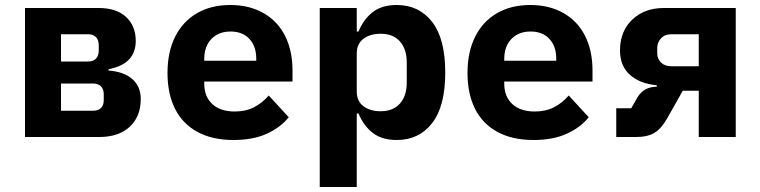

<svg xmlns="http://www.w3.org/2000/svg" viewBox="-20 -548 3040 768"><path d="M80 -516H375Q446 -516 484.5 -480Q523 -444 523 -384Q523 -339 496.5 -310.5Q470 -282 414 -271V-266Q476 -261 509.5 -231.5Q543 -202 543 -152Q543 -82 499 -41Q455 0 377 0H80ZM351 -105Q373 -105 384 -116Q395 -127 395 -147V-171Q395 -192 383.5 -203Q372 -214 351 -214H224V-105ZM333 -302Q353 -302 364 -313.5Q375 -325 375 -346V-367Q375 -388 364 -399.5Q353 -411 333 -411H224V-302Z M650 -256Q650 -340 680.5 -401Q711 -462 767.5 -495Q824 -528 901 -528Q977 -528 1033.5 -496Q1090 -464 1120 -405Q1150 -346 1150 -266V-222H797V-213Q797 -162 829 -132Q861 -102 919 -102Q963 -102 996 -119Q1029 -136 1055 -166L1135 -79Q1102 -38 1047 -13Q992 12 914 12Q829 12 769.5 -20.5Q710 -53 680 -113Q650 -173 650 -256ZM797 -313V-305H1005V-313Q1005 -363 977.5 -392.5Q950 -422 902 -422Q870 -422 846.5 -408.5Q823 -395 810 -370.5Q797 -346 797 -313Z M1259 -516H1407V-422H1414Q1435 -472 1471.5 -500Q1508 -528 1567 -528Q1656 -528 1708.5 -460.5Q1761 -393 1761 -258Q1761 -123 1708.5 -55.5Q1656 12 1567 12Q1508 12 1471.5 -16Q1435 -44 1414 -94H1407V200H1259ZM1607 -218V-298Q1607 -352 1579.5 -382.5Q1552 -413 1503 -413Q1461 -413 1434 -393Q1407 -373 1407 -334V-182Q1407 -143 1434 -123Q1461 -103 1503 -103Q1552 -103 1579.5 -133.5Q1607 -164 1607 -218Z M1850 -256Q1850 -340 1880.5 -401Q1911 -462 1967.5 -495Q2024 -528 2101 -528Q2177 -528 2233.5 -496Q2290 -464 2320 -405Q2350 -346 2350 -266V-222H1997V-213Q1997 -162 2029 -132Q2061 -102 2119 -102Q2163 -102 2196 -119Q2229 -136 2255 -166L2335 -79Q2302 -38 2247 -13Q2192 12 2114 12Q2029 12 1969.5 -20.5Q1910 -53 1880 -113Q1850 -173 1850 -256ZM1997 -313V-305H2205V-313Q2205 -363 2177.5 -392.5Q2150 -422 2102 -422Q2070 -422 2046.5 -408.5Q2023 -395 2010 -370.5Q1997 -346 1997 -313Z M2445 -115H2505L2530 -159Q2543 -180 2562 -190.5Q2581 -201 2607 -201V-207Q2540 -213 2500 -248.5Q2460 -284 2460 -346Q2460 -423 2509 -469.5Q2558 -516 2635 -516H2923V0H2775V-185H2711L2649 -75Q2625 -33 2597.5 -16.5Q2570 0 2524 0H2445ZM2775 -411H2665Q2639 -411 2624 -394.5Q2609 -378 2609 -357V-334Q2609 -313 2624 -298Q2639 -283 2665 -283H2775Z"/></svg>

Font: iA Writer Mono V
Style: Regular
Weight: 400
Designer: Mike Abbink, Paul van der Laan, Pieter van Rosmalen
Foundry: Bold Monday
Version: Version 2.000